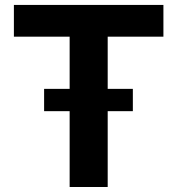

<svg xmlns="http://www.w3.org/2000/svg" viewBox="-20 -747 708 767"><path d="M632.8 -727.3V-600.5H410.2V-392H510.7V-302.9H410.2V0H258.2V-302.9H156.2V-392H258.2V-600.5H35.5V-727.3Z"/></svg>

Font: Inter P
Style: Bold
Weight: 700
Designer: Rasmus Andersson
Foundry: rsms
Version: Version 3.018;git-588b23468